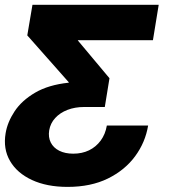

<svg xmlns="http://www.w3.org/2000/svg" viewBox="-37 -542 692 779"><path d="M237.3 216.3Q152.8 216.3 92.5 188.2Q32.2 160.2 3.7 111.1Q-24.9 62 -14.2 -1.5Q-6.8 -46.4 22.2 -90.3Q51.3 -134.3 105.5 -166Q159.7 -197.8 241.7 -206.5L242.2 -208L73.7 -398.4L94.7 -522.5H606.9L583.5 -378.9H279.3L278.8 -377.9L407.2 -224.6L388.2 -107.9H304.7Q267.1 -107.9 236.8 -96.2Q206.5 -84.5 187 -63.2Q167.5 -42 162.6 -13.2Q158.2 14.6 168.9 36.1Q179.7 57.6 203.4 69.6Q227.1 81.5 260.3 81.5Q295.9 81.5 324.2 67.9Q352.5 54.2 371.6 28.3Q390.6 2.4 396.5 -32.7H564Q552.7 35.6 511.2 92Q469.7 148.4 400.6 182.4Q331.5 216.3 237.3 216.3Z"/></svg>

Font: Inter 28pt ExtraBold
Style: Italic
Weight: 800
Italic angle: -9.3988°
Designer: Rasmus Andersson
Foundry: rsms
Version: Version 4.001;git-66647c0bb